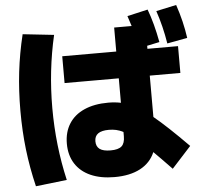

<svg xmlns="http://www.w3.org/2000/svg" viewBox="-58 -879 1053 989"><g transform="rotate(-5 469.0 -384.5)"><path d="M265.6 -155.3Q265.6 -215.3 293 -258.5Q320.3 -301.8 372.1 -324.7Q423.8 -347.7 496.1 -347.7Q531.2 -347.7 561.5 -341.3V-467.8H281.2V-606.4H560.5V-730.5H650.9Q641.1 -761.7 633.8 -783.2L740.2 -807.6Q768.1 -733.4 786.1 -635.7L721.7 -622.1V-606.4H879.9V-467.8H721.7V-253.9Q788.1 -199.7 897.5 -88.9L797.9 20.5Q737.3 -42.5 705.6 -73.7Q682.6 -19.5 629.2 8.8Q575.7 37.1 496.1 37.1Q424.3 37.1 372.6 14.2Q320.8 -8.8 293.2 -52.2Q265.6 -95.7 265.6 -155.3ZM42 -344.7Q42 -449.2 53.2 -545.2Q64.5 -641.1 87.9 -737.3L249 -719.7Q207 -538.1 207 -344.7Q207 -151.4 249 30.3L87.9 48.8Q64.5 -48.3 53.2 -144Q42 -239.7 42 -344.7ZM784.2 -795.9 888.7 -818.4Q918.5 -731.4 930.7 -644.5L826.2 -625Q811.5 -715.8 784.2 -795.9ZM487.3 -101.6Q527.3 -101.6 544.4 -116.7Q561.5 -131.8 561.5 -168V-190.4Q542.5 -200.2 524.7 -204.1Q506.8 -208 487.3 -208Q449.7 -208 431.4 -194.8Q413.1 -181.6 413.1 -155.3Q413.1 -127.9 431.2 -114.7Q449.2 -101.6 487.3 -101.6Z"/></g></svg>

Font: Pretendard JP Black
Style: Regular
Weight: 900
Designer: Base glyphs from Inter by Rasmus Andersson; Hangeul glyphs from Noto Sans CJK(Source Han Sans) by Jang Soo-young and Kan
Foundry: Kil Hyung-jin
Version: Version 1.309